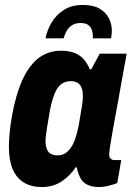

<svg xmlns="http://www.w3.org/2000/svg" viewBox="-20 -744 536 776"><path d="M149 12Q106 12 76 -6.5Q46 -25 31 -61Q16 -97 16 -150Q16 -177 19 -207.5Q22 -238 28 -273Q43 -359 69.5 -418.5Q96 -478 135 -508.5Q174 -539 227 -539Q259 -539 281.5 -530Q304 -521 318.5 -504.5Q333 -488 343 -464H349L383 -527H492L468 -395Q464 -370 457.5 -335.5Q451 -301 444.5 -265.5Q438 -230 432.5 -198.5Q427 -167 424 -146Q421 -125 421 -121Q421 -109 427 -103Q433 -97 443 -97H470L454 -4Q438 2 418 7Q398 12 378 12Q351 12 330 1Q309 -10 300 -35Q297 -42 294.5 -49.5Q292 -57 291 -67L286 -68Q264 -34 229.5 -11Q195 12 149 12ZM213 -116Q229 -116 242 -123.5Q255 -131 266 -146.5Q277 -162 284.5 -184.5Q292 -207 298 -236Q305 -279 309 -302Q313 -325 314 -336.5Q315 -348 315 -355Q315 -375 310 -388.5Q305 -402 294 -409Q283 -416 266 -416Q243 -416 227 -403.5Q211 -391 200.5 -365Q190 -339 182 -299Q174 -255 170.5 -231Q167 -207 165.5 -195.5Q164 -184 164 -175Q164 -145 175.5 -130.5Q187 -116 213 -116ZM315 -724Q357 -724 382.5 -709Q408 -694 420 -670.5Q432 -647 432 -620Q432 -612 431 -604.5Q430 -597 429 -589H355Q356 -608 351.5 -622Q347 -636 336 -643.5Q325 -651 306 -651Q285 -651 271 -642Q257 -633 249 -618.5Q241 -604 237 -589H164Q170 -621 188 -652Q206 -683 237.5 -703.5Q269 -724 315 -724Z"/></svg>

Font: Archivo Condensed ExtraBold
Style: Italic
Weight: 800
Width: 3
Italic angle: -10°
Designer: Hector Gatti
Foundry: Omnibus-Type
Version: Version 2.001